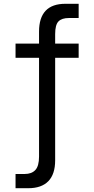

<svg xmlns="http://www.w3.org/2000/svg" viewBox="-20 -783 496 1013"><path d="M62 210V135H110Q147 135 166.5 114Q186 93 186 43V-478H62V-553H186V-616Q186 -763 325 -763H395V-688H344Q306 -688 288.5 -670Q271 -652 271 -603V-553H395V-478H271V63Q271 136 235 173Q199 210 129 210Z"/></svg>

Font: Open Sauce One
Style: Regular
Weight: 400
Designer: Alfredo Marco Pradil
Foundry: Creative Sauce Fz LLC
Version: Version 1.477